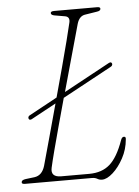

<svg xmlns="http://www.w3.org/2000/svg" viewBox="-52 -741 573 792"><g transform="rotate(-5 235.0 -345.0)"><path d="M58 -268Q56.5 -277 67.5 -281.5L181 -343.5Q198 -405.5 214 -465Q230 -524.5 242.2 -572.2Q254.5 -620 260.5 -646.5Q266 -670 246 -674L202.5 -681.5Q187.5 -684 187.5 -692.5Q187.5 -700 202 -700H381Q393 -700 393 -692.5Q393 -683.5 376.5 -681.5L329.5 -674Q304 -671 294.5 -639Q288 -615.5 276 -572.8Q264 -530 248.8 -475.5Q233.5 -421 217.5 -363L409 -467Q419 -471.5 421.5 -462.5Q423 -454 412.5 -449L210.5 -339.5Q194.5 -281 179.2 -225.5Q164 -170 152.5 -125.8Q141 -81.5 135.5 -56.5Q127 -18 172 -18H287.5Q340.5 -18 373.2 -46.8Q406 -75.5 430.5 -144.5Q435 -158 443.5 -158Q452.5 -158 450.5 -146.5Q447 -105.5 427.8 -69.8Q408.5 -34 383.8 -11.8Q359 10.5 338.5 10.5Q328 10.5 319.2 5.2Q310.5 0 297 0H21Q5 0 7.5 -9Q8 -17 25 -19.5L62 -24Q93.5 -28.5 105 -67Q115.5 -105 134.5 -173.5Q153.5 -242 174.5 -319.5L70.5 -263Q60.5 -258.5 58 -268Z"/></g></svg>

Font: Fraunces 72pt S050 Thin
Style: Italic
Weight: 100
Italic angle: -16°
Version: Version 1.000; ttfautohint (v1.8.3)